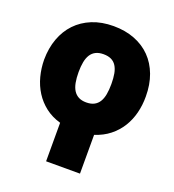

<svg xmlns="http://www.w3.org/2000/svg" viewBox="-137 -659 875 968"><g transform="rotate(20 300.5 -174.5)"><path d="M308.2 -552.6Q370.7 -552.6 421.2 -533Q471.6 -513.5 507.1 -477.3Q542.6 -441.1 561.8 -389.6Q581 -338.1 581 -274.1Q581.3 -228 570.5 -185.4Q559.7 -142.8 537.5 -107.2Q515.3 -71.7 481.5 -44.9Q447.8 -18.1 402 -3.6V204.5H220.2V-2.1Q173.3 -15.6 138.8 -42.4Q104.4 -69.2 81.5 -105.3Q58.6 -141.3 47.2 -184.7Q35.9 -228 35.5 -274.1Q35.9 -335.6 54.5 -386.7Q73.2 -437.9 108.1 -474.6Q143.1 -511.4 193.5 -532Q244 -552.6 308.2 -552.6ZM308.2 -143.5Q333.1 -143.5 350 -152.2Q366.8 -160.9 377.1 -177.4Q387.4 -193.9 391.9 -218.4Q396.3 -242.9 396.3 -274.1Q396.3 -305.8 391.9 -329.5Q387.4 -353.3 377.1 -369.5Q366.8 -385.7 350 -393.8Q333.1 -402 308.2 -402Q284.1 -402 267.2 -393.6Q250.4 -385.3 239.9 -369Q229.4 -352.6 224.8 -328.8Q220.2 -305 220.2 -274.1Q220.2 -242.9 224.8 -218.4Q229.4 -193.9 239.9 -177.4Q250.4 -160.9 267.2 -152.2Q284.1 -143.5 308.2 -143.5Z"/></g></svg>

Font: Inter P Black
Style: Regular
Weight: 900
Designer: Rasmus Andersson
Foundry: rsms
Version: Version 3.018;git-588b23468